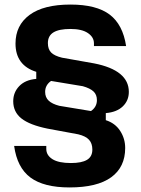

<svg xmlns="http://www.w3.org/2000/svg" viewBox="-20 -720 619 842"><path d="M42 -80H183V-67Q183 -39 210 -22Q237 -5 291 -5Q338 -5 361.5 -19Q385 -33 385 -64Q385 -91 370.5 -107Q356 -123 323 -131L188 -156Q110 -172 74 -200.5Q38 -229 38 -276Q38 -315 64.5 -342.5Q91 -370 139 -374V-405Q94 -419 71 -450Q48 -481 48 -529Q48 -609 109.5 -654.5Q171 -700 289 -700Q403 -700 461 -656Q519 -612 533 -518H392V-530Q392 -557 365.5 -575Q339 -593 289 -593Q239 -593 214.5 -578Q190 -563 190 -531Q190 -504 204.5 -489.5Q219 -475 252 -467L393 -442Q545 -412 545 -317Q545 -279 518.5 -253.5Q492 -228 444 -224V-193Q485 -180 507 -146Q529 -112 529 -71Q529 13 467.5 57.5Q406 102 285 102Q172 102 113.5 58.5Q55 15 42 -80ZM240 -256 379 -233Q405 -251 405 -281Q405 -305 390 -319Q375 -333 343 -342L204 -365Q178 -347 178 -317Q178 -293 193.5 -278.5Q209 -264 240 -256Z"/></svg>

Font: Mozilla Headline BETA
Style: Bold
Weight: 700
Designer: Studio DRAMA
Foundry: Studio DRAMA
Version: Version 0.100